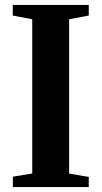

<svg xmlns="http://www.w3.org/2000/svg" viewBox="-20 -763 414 783"><path d="M111.5 -55.5V-684.5L32 -699.5V-743H342V-699.5L262 -684.5V-55L342 -41.5V0H32.5V-42.5Z"/></svg>

Font: Merriweather 72pt
Style: Bold
Weight: 700
Version: Version 2.100